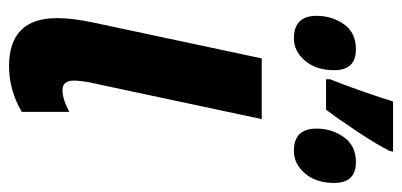

<svg xmlns="http://www.w3.org/2000/svg" viewBox="-252 -626 888 424"><g transform="rotate(90 192.0 -414.0)"><path d="M222 -690Q240 -713 270.5 -759Q301 -805 313 -830L315 -838H204Q198 -817 181.5 -770Q165 -723 155 -699V-690ZM135 -708Q135 -756 89 -756Q52 -756 33.5 -729.5Q15 -703 15 -669Q15 -619 65 -619Q93 -619 114 -643.5Q135 -668 135 -708ZM384 -708Q384 -756 338 -756Q302 -756 283 -729.5Q264 -703 264 -669Q264 -619 313 -619Q342 -619 363 -643.5Q384 -668 384 -708ZM227 -18V-123Q199 -108 179 -108Q158 -108 158 -133Q158 -141 159 -148Q160 -155 161 -163L243 -548H109L30 -177Q20 -131 20 -96Q20 10 126 10Q179 10 227 -18Z"/></g></svg>

Font: Noto Sans UI Condensed ExtraBold
Style: Italic
Weight: 800
Width: 3
Designer: Monotype Design Team
Foundry: Monotype Imaging Inc.
Version: 1.001